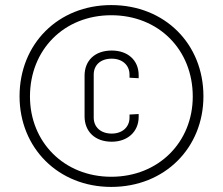

<svg xmlns="http://www.w3.org/2000/svg" viewBox="-20 -728 878 756"><path d="M418 8C629 8 781 -146 781 -349C781 -555 629 -708 418 -708C209 -708 57 -555 57 -349C57 -146 209 8 418 8ZM418 -32C232 -32 98 -169 98 -348C98 -532 232 -668 418 -668C605 -668 739 -532 739 -348C739 -169 605 -32 418 -32ZM420 -170C482 -170 526 -209 526 -268V-279L490 -277V-265C490 -227 461 -202 420 -202C377 -202 349 -227 349 -265V-434C349 -472 376 -497 420 -497C461 -497 490 -472 490 -434V-422L526 -420V-432C526 -491 483 -529 420 -529C354 -529 313 -490 313 -430V-270C313 -210 354 -170 420 -170Z"/></svg>

Font: Arthouse Owned Light
Style: Regular
Weight: 300
Designer: Jeremy Tribby
Foundry: Tribby Type
Version: Version 1.000;PS 001.000;hotconv 1.0.88;makeotf.lib2.5.64775